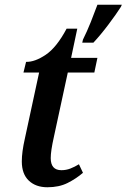

<svg xmlns="http://www.w3.org/2000/svg" viewBox="-20 -780 534 810"><path d="M180 10Q229 10 265 -8Q301 -26 330 -51L313 -87Q295 -76 277 -69Q259 -62 239 -62Q194 -62 194 -113Q194 -143 207 -201L266 -474H378L391 -536H280L306 -659H261Q219 -580 173 -549Q127 -518 90 -519L79 -474H145L85 -196Q72 -139 72 -99Q72 -46 101.5 -18Q131 10 180 10ZM327 -600H374Q404 -632 437.5 -676.5Q471 -721 490 -751L494 -760H391Q379 -727 363 -687Q347 -647 330 -613Z"/></svg>

Font: Noto Serif SemiCondensed Semi
Style: Italic
Weight: 600
Width: 4
Italic angle: -12°
Designer: Monotype Design Team
Foundry: Monotype Imaging Inc.
Version: Version 1.901